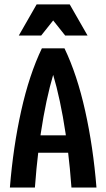

<svg xmlns="http://www.w3.org/2000/svg" viewBox="-20 -842 478 862"><path d="M168 -625H269.5Q326.2 -506.8 362.3 -344.7Q398.4 -182.6 413.1 0H300.8Q288.1 -173.8 262.2 -317.9Q236.3 -461.9 200.2 -563.5H237.3Q201.2 -461.9 175.3 -317.9Q149.4 -173.8 136.7 0H24.4Q39.1 -182.6 75.2 -344.7Q111.3 -506.8 168 -625ZM344.7 -234.4V-156.2H94.7V-234.4ZM144.5 -822.3H293L373 -682.6H272.5L185.5 -792H252L165 -682.6H64.5Z"/></svg>

Font: Sudo Var
Style: Regular
Weight: 400
Monospace: yes
Designer: Jens Kutilek
Foundry: Jens Kutilek
Version: Version 0.065;FEAKit 1.0